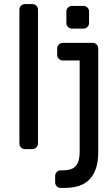

<svg xmlns="http://www.w3.org/2000/svg" viewBox="-20 -730 531 940"><path d="M389 -590H332Q321 -590 313 -598Q305 -606 305 -617V-674Q305 -685 313 -693Q321 -701 332 -701H389Q400 -701 408 -693Q416 -685 416 -674V-617Q416 -606 408 -598Q400 -590 389 -590ZM287 -434Q276 -434 268 -442Q260 -450 260 -461V-493Q260 -504 268 -512Q276 -520 287 -520H434Q445 -520 453 -512Q461 -504 461 -493V15Q461 101 421 145.5Q381 190 296 190H277Q266 190 258 182Q250 174 250 163V131Q250 120 258 112Q266 104 277 104H286Q335 104 352.5 81Q370 58 370 15V-434ZM139 0H102Q91 0 83 -8Q75 -16 75 -27V-683Q75 -694 83 -702Q91 -710 102 -710H139Q150 -710 158 -702Q166 -694 166 -683V-27Q166 -16 158 -8Q150 0 139 0Z"/></svg>

Font: Contemporary
Style: Regular
Weight: 400
Designer: Victor Tran
Foundry: Victor Tran
Version: Version 1.100